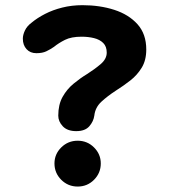

<svg xmlns="http://www.w3.org/2000/svg" viewBox="-20 -692 659 723"><path d="M267.1 -198.2Q233.8 -198.2 216.6 -216.3Q199.4 -234.5 199.4 -256.5Q199.4 -298 215.7 -327.2Q232 -356.3 257.2 -377Q282.3 -397.7 307.9 -413.2Q335.8 -430.8 358.9 -450.4Q381.9 -470 381.9 -493.8Q381.9 -517 368.8 -530Q355.7 -543.1 334 -548.5Q312.4 -553.8 287.4 -553.8Q248.5 -553.8 224.7 -541.9Q200.8 -529.9 183 -515.4Q169.2 -505.9 154.4 -498.8Q139.6 -491.7 117 -491.7Q93.9 -491.7 80 -506.9Q66 -522.2 66 -546.4Q66 -560.3 73.7 -576.9Q81.3 -593.4 98.4 -606.2Q120.5 -624.7 149.7 -639.6Q178.8 -654.6 214.4 -663.5Q249.9 -672.5 290.8 -672.5Q355.7 -672.5 410.2 -655Q464.8 -637.4 497.8 -600.7Q530.8 -563.9 530.8 -505.5Q530.8 -465.2 513.8 -437.3Q496.8 -409.3 470.8 -389Q444.8 -368.7 417 -351.2Q384.8 -330.3 361.6 -308.8Q338.5 -287.2 335.2 -256.9Q332.2 -234.8 316.3 -216.5Q300.4 -198.2 267.1 -198.2ZM272.5 10.5Q236.2 10.5 210.6 -15Q185.1 -40.6 185.1 -76.5Q185.1 -111.5 210.6 -136.8Q236.2 -162.1 272.5 -162.1Q308.8 -162.1 334.1 -136.8Q359.5 -111.5 359.5 -76.5Q359.5 -40.6 334.1 -15Q308.8 10.5 272.5 10.5Z"/></svg>

Font: Sono ExtraLight
Style: Regular
Weight: 200
Designer: Tyler Finck
Foundry: Tyler Finck
Version: Version 2.112